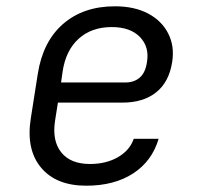

<svg xmlns="http://www.w3.org/2000/svg" viewBox="-20 -580 640 610"><path d="M254 10Q158 10 110 -48Q62 -106 78 -205L100 -345Q116 -448 180.5 -504Q245 -560 345 -560Q407 -560 450.5 -537Q494 -514 514.5 -473.5Q535 -433 527 -383Q517 -319 476 -286.5Q435 -254 369 -254H164L155 -197Q145 -133 174.5 -96Q204 -59 266 -59Q317 -59 354.5 -80.5Q392 -102 405 -139H484Q463 -68 403 -29Q343 10 254 10ZM174 -318H379Q406 -318 424 -333.5Q442 -349 447 -383Q455 -431 424.5 -462.5Q394 -494 335 -494Q271 -494 230 -457Q189 -420 179 -353Z"/></svg>

Font: JetBrains Mono NL Light
Style: Italic
Weight: 300
Italic angle: -9°
Designer: Philipp Nurullin, Konstantin Bulenkov
Foundry: JetBrains
Version: Version 2.304; ttfautohint (v1.8.4.7-5d5b)